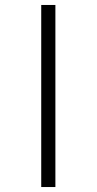

<svg xmlns="http://www.w3.org/2000/svg" viewBox="-20 -737 390 773"><path d="M146 16H203V-717H146Z"/></svg>

Font: Klee One
Style: Regular
Weight: 400
Designer: Fontworks Inc.
Foundry: Fontworks Inc.
Version: Version 1.100